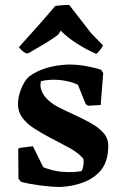

<svg xmlns="http://www.w3.org/2000/svg" viewBox="-20 -727 481 759"><path d="M219 12Q185 12 142 6.5Q99 1 63 -8L53 -21L52 -137L55 -142L110 -149L151 -66Q169 -59 186 -54.5Q203 -50 224 -48Q272 -44 303 -51Q313 -73 310 -99Q289 -124 250.5 -144.5Q212 -165 172 -186Q140 -203 112.5 -221Q85 -239 68 -262Q51 -285 51 -315Q51 -343 63 -374Q75 -405 93 -423Q150 -467 249 -472Q285 -472 319.5 -466Q354 -460 380 -451L388 -438L378 -312L329 -309L319 -315L288 -392Q272 -400 253 -404.5Q234 -409 215 -411Q173 -414 142 -406Q138 -390 142 -375Q153 -336 206 -306Q241 -288 276.5 -272Q312 -256 341.5 -239Q371 -222 389.5 -201Q408 -180 408 -151Q408 -123 401.5 -98.5Q395 -74 379 -54Q352 -22 309.5 -6Q267 10 219 12ZM93 -517 84 -516Q76 -519 67 -527Q58 -535 55 -541Q87 -576 126.5 -620.5Q166 -665 198 -703Q208 -705 226 -706.5Q244 -708 254 -707L340 -596L387 -548Q385 -541 376.5 -530.5Q368 -520 361 -514Q325 -529 285.5 -554Q246 -579 220 -606L210 -590Q191 -575 157 -554.5Q123 -534 93 -517Z"/></svg>

Font: Labrada
Style: Bold
Weight: 700
Designer: Mercedes Jáuregui
Foundry: Omnibus-Type Team
Version: Version 1.000; ttfautohint (v1.8.4.7-5d5b)